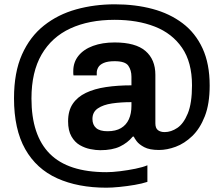

<svg xmlns="http://www.w3.org/2000/svg" viewBox="-20 -718 1038 891"><path d="M474 153Q342 153 245.5 109.5Q149 66 97 -26Q45 -118 45 -262Q45 -382 82 -465Q119 -548 184 -599.5Q249 -651 333.5 -674.5Q418 -698 513 -698Q608 -698 688 -676.5Q768 -655 827.5 -610Q887 -565 920 -493.5Q953 -422 953 -321Q953 -236 930.5 -178.5Q908 -121 872 -86.5Q836 -52 795.5 -37Q755 -22 718 -22Q674 -22 649.5 -35Q625 -48 614 -63Q603 -78 601 -84H596Q572 -55 536.5 -38Q501 -21 445 -21Q425 -21 399.5 -26Q374 -31 350.5 -44.5Q327 -58 311.5 -85Q296 -112 296 -155Q296 -204 317.5 -236Q339 -268 378.5 -287Q418 -306 472 -314Q526 -322 590 -322V-362Q590 -392 575.5 -413Q561 -434 512 -434Q480 -434 461.5 -426Q443 -418 436 -405.5Q429 -393 429 -381V-368H321Q320 -373 320 -377.5Q320 -382 320 -388Q320 -429 344 -459Q368 -489 411.5 -505Q455 -521 512 -521Q609 -521 655 -481.5Q701 -442 701 -371V-146Q701 -123 713 -114Q725 -105 744 -105Q774 -105 803 -124.5Q832 -144 851.5 -191.5Q871 -239 871 -322Q871 -429 825 -496Q779 -563 698.5 -594.5Q618 -626 512 -626Q393 -626 306.5 -586Q220 -546 173 -465Q126 -384 126 -261Q126 -90 211 -4.5Q296 81 474 81Q501 81 537.5 76.5Q574 72 608.5 65Q643 58 664 49V126Q640 134 605 140Q570 146 534.5 149.5Q499 153 474 153ZM479 -109Q517 -109 541.5 -123.5Q566 -138 578 -164.5Q590 -191 590 -227V-244Q541 -244 500 -238Q459 -232 434 -215Q409 -198 409 -166Q409 -139 426 -124Q443 -109 479 -109Z"/></svg>

Font: Archivo Variable SemiBold
Style: Regular
Weight: 600
Designer: Hector Gatti
Foundry: Omnibus-Type
Version: Version 2.001